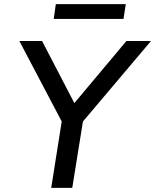

<svg xmlns="http://www.w3.org/2000/svg" viewBox="-20 -902 745 922"><path d="M226 0 284 -367 291 -291 73 -705H182L337 -407L587 -705H705L355 -291L386 -367L327 0ZM238 -811 248 -882H584L573 -811Z"/></svg>

Font: Nunito Sans 7pt Medium
Style: Italic
Weight: 500
Italic angle: -9°
Designer: Vernon Adams
Foundry: Vernon Adams
Version: Version 3.101;gftools[0.9.27]